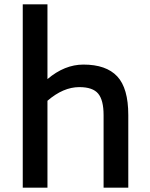

<svg xmlns="http://www.w3.org/2000/svg" viewBox="-20 -866 692 886"><path d="M365 -568Q470 -568 521 -513.5Q572 -459 572 -335V0H458V-335Q458 -404 433 -434Q408 -464 346 -464Q272 -464 199 -401V0H85V-846H199V-501Q278 -568 365 -568Z"/></svg>

Font: Biryani DemiBold
Style: Regular
Weight: 600
Designer: Dan Reynolds and Mathieu Réguer
Foundry: Dan Reynolds and Mathieu Réguer
Version: Version 1.003;PS 001.003;hotconv 1.0.70;makeotf.lib2.5.58329